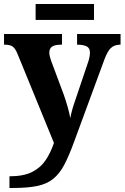

<svg xmlns="http://www.w3.org/2000/svg" viewBox="-20 -705 619 954"><path d="M27 171Q97 171 139.5 149.5Q182 128 207 90.5Q232 53 248 5L68 -435Q56 -465 42.5 -474Q29 -483 4 -483H0V-536H288V-483H284Q253 -483 239 -473.5Q225 -464 225 -444Q225 -435 227.5 -424.5Q230 -414 234 -403L296 -237Q307 -206 316.5 -172.5Q326 -139 329 -118Q334 -143 340.5 -165.5Q347 -188 354 -207L417 -394Q421 -404 424 -419Q427 -434 427 -443Q427 -465 412.5 -473.5Q398 -482 368 -483H363V-536H579V-483H575Q547 -482 530.5 -466Q514 -450 499 -410L348 0Q323 69 299.5 113.5Q276 158 244.5 183.5Q213 209 165.5 219Q118 229 44 229H27ZM157 -606V-685H447V-606Z"/></svg>

Font: Noto Serif
Style: Bold
Weight: 700
Designer: Monotype Design Team
Foundry: Monotype Imaging Inc.
Version: Version 2.014